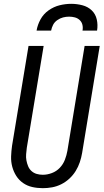

<svg xmlns="http://www.w3.org/2000/svg" viewBox="-20 -975 541 1003"><path d="M204 8Q175 8 148.5 2Q122 -4 100.5 -19Q79 -34 65 -56Q51 -78 44 -104Q37 -130 38 -158Q39 -186 43 -214L129 -735H208L120 -203Q118 -186 116.5 -169.5Q115 -153 118 -137Q121 -121 127 -106.5Q133 -92 144.5 -81.5Q156 -71 171.5 -66.5Q187 -62 204 -62Q227 -62 251 -71Q275 -80 292.5 -98.5Q310 -117 319 -140.5Q328 -164 332 -187L422 -735H501L409 -176Q405 -152 397 -128Q389 -104 375.5 -82Q362 -60 342.5 -42Q323 -24 300 -12.5Q277 -1 252.5 3.5Q228 8 204 8ZM171 -815Q176 -845 191.5 -873.5Q207 -902 234 -921Q261 -940 291.5 -947.5Q322 -955 352 -955Q382 -955 410.5 -947.5Q439 -940 459 -921Q479 -902 485.5 -873.5Q492 -845 487 -815H411Q414 -831 410.5 -845.5Q407 -860 396.5 -870Q386 -880 371.5 -884Q357 -888 341 -888Q325 -888 309.5 -884Q294 -880 279.5 -870Q265 -860 257.5 -845.5Q250 -831 247 -815Z"/></svg>

Font: Iosevka Term Oblique
Style: Regular
Weight: 400
Italic angle: -9°
Monospace: yes
Designer: Belleve Invis
Foundry: Belleve Invis
Version: Version 31.4.0